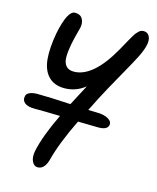

<svg xmlns="http://www.w3.org/2000/svg" viewBox="-115 -581 754 925"><g transform="rotate(15 262.5 -119.0)"><path d="M161.1 264.2Q143.6 264.2 133.5 243.7Q123.5 223.1 129.9 190.9Q145.5 114.3 202.1 -2.9Q122.1 -4.9 74.2 -4.9Q40 -4.9 24.7 -17.8Q9.3 -30.8 14.2 -50.8Q15.6 -63 30.8 -70.1Q45.9 -77.1 69.8 -77.1Q126 -77.1 235.8 -70.8Q288.1 -170.4 290 -173.8Q244.1 -137.2 187 -137.2Q136.2 -137.2 107.2 -167.5Q78.1 -197.8 73.2 -252.2Q68.4 -306.6 82 -381.8Q106.4 -502 144 -502Q170.4 -502 181.2 -483.6Q191.9 -465.3 187 -439.9Q185.1 -432.6 180.7 -415.8Q176.3 -398.9 172.1 -382.6Q168 -366.2 165 -350.1Q158.2 -313.5 158 -285.9Q157.7 -258.3 170.7 -242.2Q183.6 -226.1 210 -226.1Q305.2 -226.1 395 -383.8Q402.3 -397 412.4 -415Q422.4 -433.1 427.5 -442.1Q432.6 -451.2 439.7 -463.1Q446.8 -475.1 451.4 -480.7Q456.1 -486.3 462.2 -492.2Q468.3 -498 474.1 -500Q480 -502 486.8 -502Q505.4 -502 514.4 -486.1Q523.4 -470.2 519 -444.8Q513.2 -416 494.9 -379.4Q476.6 -342.8 433.1 -266.4Q389.6 -189.9 357.9 -128.9Q352.1 -118.2 342 -97.2Q332 -76.2 326.2 -65.9Q334 -65.9 347.2 -65.4Q360.4 -64.9 366.2 -64.9Q405.3 -64.9 426.5 -52.2Q447.8 -39.6 443.8 -22Q439.5 2.9 394 2.9Q367.2 2.9 293 1Q231.9 125.5 209 215.8Q194.8 264.2 161.1 264.2Z"/></g></svg>

Font: Shantell Sans Normal
Style: Italic
Weight: 400
Italic angle: -11.31°
Designer: Stephen Nixon, Anya Danilova, Shantell Martin
Foundry: Arrow Type
Version: Version 1.006;[559af2be0]